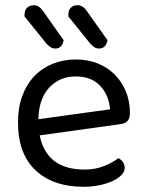

<svg xmlns="http://www.w3.org/2000/svg" viewBox="-20 -703 559 736"><path d="M132 -184Q159 -53 304 -53Q346 -53 380 -67Q414 -81 434 -97Q458 -83 458 -59Q458 -45 445.5 -32Q433 -19 411.5 -9Q390 1 361.5 7Q333 13 300 13Q184 13 116.5 -50Q49 -113 49 -234Q49 -291 65.5 -335.5Q82 -380 111.5 -411Q141 -442 182 -458.5Q223 -475 271 -475Q316 -475 354 -460Q392 -445 419.5 -417.5Q447 -390 462.5 -352.5Q478 -315 478 -270Q478 -248 468 -238.5Q458 -229 440 -227ZM270 -410Q209 -410 169 -367.5Q129 -325 127 -246L402 -284Q397 -339 363.5 -374.5Q330 -410 270 -410ZM74 -640V-646Q74 -665 84.5 -674Q95 -683 110 -683Q129 -683 144 -662L224 -549Q218 -517 192 -517Q181 -517 172.5 -523Q164 -529 157 -537ZM242 -640V-646Q242 -665 252 -674Q262 -683 277 -683Q297 -683 312 -662L392 -549Q386 -517 360 -517Q349 -517 341 -522.5Q333 -528 325 -537Z"/></svg>

Font: Baloo Thambi 2
Style: Regular
Weight: 400
Designer: Aadarsh Rajan and Ek Type
Foundry: Ek Type
Version: Version 1.640;hotconv 1.0.111;makeotfexe 2.5.65597; ttfautoh